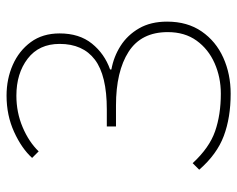

<svg xmlns="http://www.w3.org/2000/svg" viewBox="-89 -623 724 586"><g transform="rotate(-90 273.0 -330.0)"><path d="M280 12Q207 12 151 -9Q95 -30 48 -84L68 -104Q115 -53 165.5 -35.5Q216 -18 280 -18Q330 -18 373 -37Q416 -56 442 -92Q468 -128 468 -180Q468 -261 408 -299.5Q348 -338 244 -338H180V-366H232Q336 -366 384 -402.5Q432 -439 432 -510Q432 -573 387 -607.5Q342 -642 274 -642Q223 -642 178 -623Q133 -604 104 -574L84 -594Q113 -626 163.5 -649Q214 -672 274 -672Q325 -672 368 -653Q411 -634 437.5 -598Q464 -562 464 -510Q464 -450 433 -411.5Q402 -373 354 -356V-352Q393 -345 426 -324Q459 -303 479.5 -267.5Q500 -232 500 -182Q500 -120 470 -76.5Q440 -33 390 -10.5Q340 12 280 12Z"/></g></svg>

Font: Source Sans 3 VF
Style: Regular
Weight: 200
Designer: Paul D. Hunt
Foundry: Adobe
Version: Version 3.046;hotconv 1.0.118;makeotfexe 2.5.65603